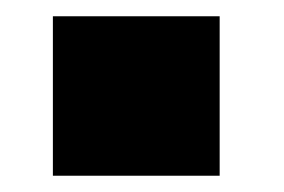

<svg xmlns="http://www.w3.org/2000/svg" viewBox="-20 -216 349 236"><path d="M250 -196H45V0H250Z"/></svg>

Font: United Sans Black
Style: Regular
Weight: 900
Designer: Pablo Impallari, Rodrigo Fuenzalida (Modified by Dan O. Williams)
Version: Version 1.000;PS 001.000;hotconv 1.0.88;makeotf.lib2.5.64775